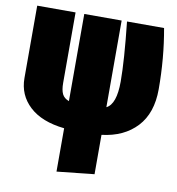

<svg xmlns="http://www.w3.org/2000/svg" viewBox="-84 -610 842 912"><g transform="rotate(10 337.0 -154.0)"><path d="M659.2 -243.2Q659.2 -127.9 597.7 -61.8Q536.1 4.4 429.2 17.1V207L249 226.1V17.1Q139.2 5.4 80.6 -49.1Q22 -103.5 22 -185.1V-534.2H207V-194.8Q207 -159.7 216.3 -140.9Q225.6 -122.1 249 -113.8V-534.2H429.2V-116.2Q475.1 -138.7 475.1 -248Q475.1 -350.1 455.1 -534.2H633.8Q659.2 -394 659.2 -243.2Z"/></g></svg>

Font: Fira Sans Compressed Heavy
Style: Regular
Weight: 900
Width: 1
Designer: Carrois Corporate & Edenspiekermann AG
Foundry: Carrois Corporate GbR & Edenspiekermann AG
Version: Version 4.203;PS 004.203;hotconv 1.0.88;makeotf.lib2.5.64775